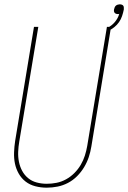

<svg xmlns="http://www.w3.org/2000/svg" viewBox="-20 -859 592 887"><path d="M195 8Q169 8 143.5 1.5Q118 -5 98.5 -20Q79 -35 66.5 -57Q54 -79 49 -103.5Q44 -128 45 -155Q46 -182 50 -208L137 -735H157L69 -205Q65 -182 64 -158Q63 -134 67.5 -111.5Q72 -89 82.5 -69.5Q93 -50 110 -36Q127 -22 149.5 -16Q172 -10 196 -10Q219 -10 241.5 -14.5Q264 -19 285 -30.5Q306 -42 323.5 -59.5Q341 -77 353 -97.5Q365 -118 372 -140Q379 -162 383 -185L474 -735H493L402 -182Q398 -157 390 -133Q382 -109 368.5 -86.5Q355 -64 336 -45Q317 -26 294 -14Q271 -2 246 3Q221 8 196 8Q196 8 195.5 8Q195 8 195 8ZM481 -717 475 -730Q495 -739 510 -756.5Q525 -774 531 -795Q530 -794 528 -794Q526 -794 525 -794Q520 -794 516 -795.5Q512 -797 509.5 -800Q507 -803 506.5 -807.5Q506 -812 507 -816Q507 -816 507 -816Q507 -816 507 -816Q508 -821 510 -825.5Q512 -830 515.5 -833Q519 -836 524 -837.5Q529 -839 533 -839Q533 -839 533 -839Q533 -839 533 -839Q538 -839 542.5 -837.5Q547 -836 549.5 -832.5Q552 -829 552 -824Q552 -819 552 -815Q549 -800 544 -785Q539 -770 530 -757Q521 -744 508 -733.5Q495 -723 481 -717Z"/></svg>

Font: Iosevka Curly Thin Oblique
Style: Regular
Weight: 100
Italic angle: -9°
Monospace: yes
Designer: Belleve Invis
Foundry: Belleve Invis
Version: Version 11.1.0; ttfautohint (v1.8.3)